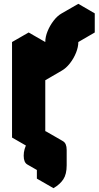

<svg xmlns="http://www.w3.org/2000/svg" viewBox="-20 -720 516 1005"><path d="M130 -450 217 -500V-400L303 -450Q303 -477 315 -506.5Q327 -536 347 -561.5Q367 -587 390 -600L476 -650V-550L390 -500Q390 -474 378 -444Q366 -414 346 -388.5Q326 -363 303 -350L217 -300V0L130 50ZM260 185Q230 202 210.5 191Q191 180 191 145Q191 110 210.5 76Q230 42 260 25Q290 8 309.5 19Q329 30 329 65V145Q329 192 311.5 218.5Q294 245 260 265ZM476 -650 390 -600Q367 -587 347 -561.5Q327 -536 315 -506.5Q303 -477 303 -450L217 -500Q217 -527 229 -556.5Q241 -586 260.5 -611.5Q280 -637 303 -650L390 -700ZM303 -450 217 -400 130 -450 217 -500ZM260 185V265L173 215V135ZM217 -500 130 -450 43 -500 130 -550ZM310 19Q290 8 260 25Q230 42 210.5 76Q191 110 191 145Q191 180 210 191L123 141Q104 130 104 95Q104 60 123.5 26Q143 -8 173 -25Q203 -42 223 -31ZM130 -450V50L43 0V-500Z"/></svg>

Font: Nabla
Style: Regular
Weight: 400
Designer: Arthur Reinders Folmer
Foundry: Typearture
Version: Version 1.002